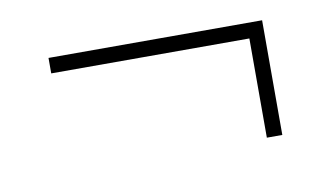

<svg xmlns="http://www.w3.org/2000/svg" viewBox="-36 -464 559 324"><g transform="rotate(-10 243.0 -302.0)"><path d="M399.5 -203V-373H60V-399.5H426V-203Z"/></g></svg>

Font: Bodoni Moda 9pt
Style: Bold
Weight: 700
Designer: Owen Earl
Foundry: indestructible type
Version: Version 2.005